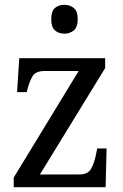

<svg xmlns="http://www.w3.org/2000/svg" viewBox="-20 -778 513 798"><path d="M37 0V-40L307 -483H167Q129 -483 116 -462.5Q103 -442 93 -403L91 -395H51L60 -536H417V-495L146 -53H311Q345 -53 358.5 -76.5Q372 -100 379 -136L384 -161H423L419 0ZM248 -638Q224 -638 208.5 -651.5Q193 -665 193 -698Q193 -732 208.5 -745Q224 -758 248 -758Q270 -758 286.5 -745Q303 -732 303 -698Q303 -665 286.5 -651.5Q270 -638 248 -638Z"/></svg>

Font: Noto Serif Lao SemCond
Style: Regular
Weight: 400
Width: 4
Designer: Monotype Design Team
Foundry: Monotype Imaging Inc.
Version: Version 2.004; ttfautohint (v1.8.4.7-5d5b)